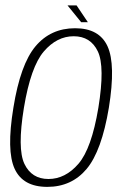

<svg xmlns="http://www.w3.org/2000/svg" viewBox="-20 -708 481 731"><path d="M160 3.5Q252.5 3.5 309.8 -64.8Q367 -133 394.5 -298Q421 -462.5 389.5 -531.5Q358 -600.5 266 -600.5Q173 -600.5 115.2 -531.8Q57.5 -463 31 -298Q4 -134 35.8 -65.2Q67.5 3.5 160 3.5ZM164.5 -26.5Q100.5 -26.5 73 -84Q45.5 -141.5 71 -297.5Q97 -454 146.8 -512Q196.5 -570 260.5 -570Q325 -570 352.5 -512.2Q380 -454.5 354.5 -297.5Q328.5 -142 278.5 -84.2Q228.5 -26.5 164.5 -26.5ZM289 -623.5H314.5L271.5 -687.5H237Z"/></svg>

Font: Anybody SemiCondensed ExtraLight
Style: Italic
Weight: 250
Width: 4
Italic angle: -10°
Version: Version 1.113;gftools[0.9.25]